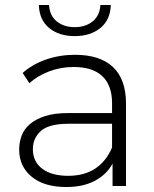

<svg xmlns="http://www.w3.org/2000/svg" viewBox="-20 -747 619 771"><path d="M430 -250H256Q176 -250 144 -221Q112 -192 112 -148Q112 -98 149.5 -69.5Q187 -41 254 -41Q319 -41 363 -70.5Q407 -100 430 -155ZM246 4Q157 4 107 -37.5Q57 -79 57 -146Q57 -176 67 -202.5Q77 -229 100.5 -249Q124 -269 161.5 -281Q199 -293 254 -293H430V-332Q430 -404 391 -441Q352 -478 276 -478Q223 -478 176.5 -460Q130 -442 98 -413L71 -454Q110 -489 165 -508Q220 -527 281 -527Q381 -527 433.5 -478Q486 -429 486 -330V0H432V-90Q408 -46 361 -21Q314 4 246 4ZM280 -602Q217 -602 177.5 -634.5Q138 -667 136 -727H177Q179 -685 207.5 -661.5Q236 -638 280 -638Q324 -638 352.5 -661.5Q381 -685 383 -727H425Q423 -667 383 -634.5Q343 -602 280 -602Z"/></svg>

Font: Montserrat-Alt1 Light
Style: Regular
Weight: 300
Designer: Differentunic
Foundry: Differentunic
Version: Version 7.222